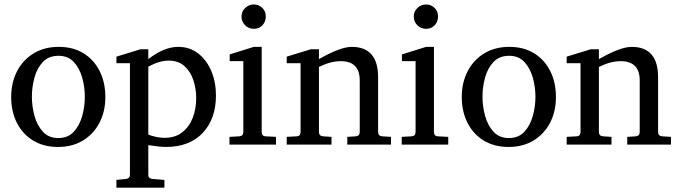

<svg xmlns="http://www.w3.org/2000/svg" viewBox="-20 -677 3089 873"><path d="M459 -235.8Q459 -170.4 432.4 -119.1Q405.8 -67.9 357.4 -38.3Q309.1 -8.8 243.7 -8.8Q178.2 -8.8 130.4 -38.1Q82.5 -67.4 56.6 -118.9Q30.8 -170.4 30.8 -235.8Q30.8 -301.3 57.4 -352.8Q84 -404.3 132.6 -434.1Q181.2 -463.9 247.1 -463.9Q313 -463.9 360.4 -434.3Q407.7 -404.8 433.3 -353.3Q459 -301.8 459 -235.8ZM365.7 -236.8Q365.7 -280.8 353.8 -323.7Q341.8 -366.7 315.7 -395Q289.6 -423.3 246.1 -423.3Q201.7 -423.3 175 -395.3Q148.4 -367.2 136.7 -324.2Q125 -281.2 125 -236.8Q125 -192.9 137 -149.7Q148.9 -106.4 175.3 -77.9Q201.7 -49.3 244.6 -49.3Q289.1 -49.3 315.4 -77.9Q341.8 -106.4 353.8 -149.7Q365.7 -192.9 365.7 -236.8Z M961.9 -242.7Q961.9 -136.7 901.9 -72.8Q841.8 -8.8 734.4 -8.8Q706.5 -8.8 654.3 -17.1V117.7Q654.3 135.3 674.3 136.7L727.5 141.1V176.3H509.3V141.1L552.2 136.7Q570.8 134.8 570.8 117.7V-389.6H509.3V-419.4L619.1 -453.1H654.3V-408.2Q725.6 -463.9 790.5 -463.9Q842.8 -463.9 881.3 -433.8Q919.9 -403.8 940.9 -353.8Q961.9 -303.7 961.9 -242.7ZM872.1 -230.5Q872.1 -274.4 858.9 -313.5Q845.7 -352.5 818.1 -377Q790.5 -401.4 746.6 -401.4Q705.1 -401.4 654.3 -374V-64.9Q693.8 -50.3 727.5 -50.3Q776.4 -50.3 808.3 -75.2Q840.3 -100.1 856.2 -141.1Q872.1 -182.1 872.1 -230.5Z M1188.5 -601.6Q1188.5 -578.1 1173.1 -562Q1157.7 -545.9 1134.3 -545.9Q1110.4 -545.9 1094.2 -562.5Q1078.1 -579.1 1078.1 -601.6Q1078.1 -624.5 1094.7 -640.6Q1111.3 -656.7 1134.3 -656.7Q1155.8 -656.7 1172.1 -641.6Q1188.5 -626.5 1188.5 -601.6ZM1234.9 -19.5H1023.4V-54.7L1067.4 -57.1Q1086.4 -58.1 1086.4 -77.1V-398.9H1024.4V-429.7L1134.3 -463.9H1169.9V-77.1Q1169.9 -57.6 1188.5 -57.1L1234.9 -54.7Z M1757.8 -19.5H1559.1V-54.7L1597.2 -57.1Q1615.7 -58.6 1615.7 -77.1V-311Q1615.7 -398.9 1529.3 -398.9Q1482.9 -398.9 1430.2 -372.6V-77.1Q1430.2 -58.6 1449.2 -57.1L1487.3 -54.7V-19.5H1283.7V-54.7L1328.1 -57.1Q1346.7 -57.6 1346.7 -77.1V-389.6H1283.7V-419.4L1393.6 -453.1H1430.2V-408.2Q1527.8 -463.9 1579.1 -463.9Q1699.2 -463.9 1699.2 -325.7V-77.1Q1699.2 -58.6 1718.3 -57.1L1757.8 -54.7Z M1971.7 -601.6Q1971.7 -578.1 1956.3 -562Q1940.9 -545.9 1917.5 -545.9Q1893.6 -545.9 1877.4 -562.5Q1861.3 -579.1 1861.3 -601.6Q1861.3 -624.5 1877.9 -640.6Q1894.5 -656.7 1917.5 -656.7Q1939 -656.7 1955.3 -641.6Q1971.7 -626.5 1971.7 -601.6ZM2018.1 -19.5H1806.6V-54.7L1850.6 -57.1Q1869.6 -58.1 1869.6 -77.1V-398.9H1807.6V-429.7L1917.5 -463.9H1953.1V-77.1Q1953.1 -57.6 1971.7 -57.1L2018.1 -54.7Z M2507.8 -235.8Q2507.8 -170.4 2481.2 -119.1Q2454.6 -67.9 2406.2 -38.3Q2357.9 -8.8 2292.5 -8.8Q2227.1 -8.8 2179.2 -38.1Q2131.3 -67.4 2105.5 -118.9Q2079.6 -170.4 2079.6 -235.8Q2079.6 -301.3 2106.2 -352.8Q2132.8 -404.3 2181.4 -434.1Q2230 -463.9 2295.9 -463.9Q2361.8 -463.9 2409.2 -434.3Q2456.5 -404.8 2482.2 -353.3Q2507.8 -301.8 2507.8 -235.8ZM2414.6 -236.8Q2414.6 -280.8 2402.6 -323.7Q2390.6 -366.7 2364.5 -395Q2338.4 -423.3 2294.9 -423.3Q2250.5 -423.3 2223.9 -395.3Q2197.3 -367.2 2185.5 -324.2Q2173.8 -281.2 2173.8 -236.8Q2173.8 -192.9 2185.8 -149.7Q2197.8 -106.4 2224.1 -77.9Q2250.5 -49.3 2293.5 -49.3Q2337.9 -49.3 2364.3 -77.9Q2390.6 -106.4 2402.6 -149.7Q2414.6 -192.9 2414.6 -236.8Z M3030.8 -19.5H2832V-54.7L2870.1 -57.1Q2888.7 -58.6 2888.7 -77.1V-311Q2888.7 -398.9 2802.2 -398.9Q2755.9 -398.9 2703.1 -372.6V-77.1Q2703.1 -58.6 2722.2 -57.1L2760.3 -54.7V-19.5H2556.6V-54.7L2601.1 -57.1Q2619.6 -57.6 2619.6 -77.1V-389.6H2556.6V-419.4L2666.5 -453.1H2703.1V-408.2Q2800.8 -463.9 2852.1 -463.9Q2972.2 -463.9 2972.2 -325.7V-77.1Q2972.2 -58.6 2991.2 -57.1L3030.8 -54.7Z"/></svg>

Font: Annapurna SIL
Style: Regular
Weight: 400
Designer: Peter Martin, Annie Olsen
Foundry: SIL International
Version: Version 2.000